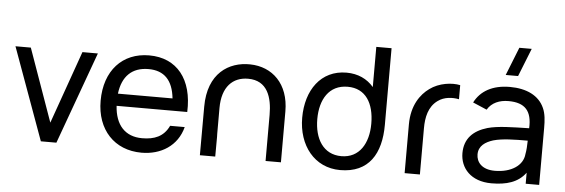

<svg xmlns="http://www.w3.org/2000/svg" viewBox="-51 -947 3297 1121"><g transform="rotate(5 1598.0 -387.0)"><path d="M216 0H307L503 -540H412.5L261.5 -113.5L110 -540H20Z M807 15C920.5 15 1016.5 -44 1045.5 -156H960C929 -90.5 874.5 -69.5 803 -69.5C703.5 -69.5 645.5 -133 638.5 -245H1052.5C1060.5 -437 965.5 -555 803 -555C646 -555 543 -443.5 543 -266.5C543 -97.5 647.5 15 807 15ZM640 -316.5C652.5 -419 709 -475 806 -475C897.5 -475 949 -422.5 960 -316.5Z M1533 -270.5V0H1623V-298.5C1623 -460 1524.5 -552 1394.5 -554C1270 -556.5 1148.5 -481 1148.5 -284.5L1148 0H1238L1238.5 -115.5L1238 -133.5V-284.5C1238 -409.5 1300.5 -469.5 1390 -469.5C1504 -469.5 1533 -372 1533 -270.5Z M1971 15C2139.5 15 2208.5 -102 2208.5 -270.5V-720H2119V-484.5C2081 -529 2027 -555 1959.5 -555C1809.5 -555 1724 -432.5 1724 -270.5C1724 -108.5 1820 15 1971 15ZM1812.5 -270.5C1812.5 -384.5 1863.5 -473.5 1973.5 -473.5C2079 -473.5 2129 -390 2129 -270.5C2129 -155.5 2077 -66.5 1971 -66.5C1864.5 -66.5 1812.5 -155.5 1812.5 -270.5Z M2348 -285.5V0H2437.5V-271C2437.5 -335 2450.5 -398.5 2503 -436C2540.5 -463.5 2589 -465 2626.5 -457.5V-540C2578.5 -550.5 2502.5 -541.5 2448 -501C2398 -465 2348 -398 2348 -285.5Z M2710.5 -446 2792.5 -411C2818 -453.5 2863 -472 2916 -472C3013 -472 3054.5 -425.5 3049.5 -324.5C2949.5 -322 2868 -321.5 2806.5 -304.5C2724.5 -280.5 2674 -231 2674 -146C2674 -59 2736.5 15 2857.5 15C2945.5 15 3013.5 -5 3057.5 -64.5V0H3136.5V-334C3136.5 -377 3134 -416.5 3119 -449.5C3088 -520 3014.5 -555 2917 -555C2814.5 -555 2745.5 -514.5 2710.5 -446ZM2762.5 -146.5C2762.5 -197 2802 -221.5 2846.5 -235.5C2899 -250.5 2971 -251.5 3047.5 -251.5C3047 -225.5 3045.5 -193.5 3041 -172.5C3035.5 -105 2967 -59.5 2871 -59.5C2794 -59.5 2762.5 -102 2762.5 -146.5ZM2886 -622.5H2958.5L3024 -787.5H2951.5Z"/></g></svg>

Font: Eudonet Medium
Style: Regular
Weight: 500
Designer: Mikhail Sharanda
Foundry: Mikhail Sharanda
Version: Version 4.503;Glyphs 3.1.2 (3151)